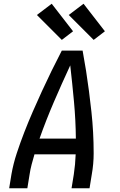

<svg xmlns="http://www.w3.org/2000/svg" viewBox="-20 -1005 640 1025"><path d="M29 0 41 -74Q51 -131 69.5 -187Q88 -243 109.5 -298.5Q131 -354 155 -409Q179 -464 204 -518.5Q229 -573 255.5 -627Q282 -681 310 -735H421Q431 -681 439.5 -627Q448 -573 455 -518.5Q462 -464 468 -409Q474 -354 477 -298.5Q480 -243 480 -186.5Q480 -130 470 -74L458 0H362L374 -74Q378 -100 380.5 -127Q383 -154 384 -181H164Q156 -154 149 -127.5Q142 -101 138 -74L126 0ZM385 -265Q384 -364 375 -461.5Q366 -559 355 -656Q310 -559 268 -461.5Q226 -364 191 -265ZM480 -792 347 -925 426 -985 540 -838ZM310 -792 177 -925 256 -985 370 -838Z"/></svg>

Font: Iosevka Curly MdExObl
Style: Regular
Weight: 500
Width: 7
Italic angle: -9°
Monospace: yes
Designer: Belleve Invis
Foundry: Belleve Invis
Version: Version 11.1.0; ttfautohint (v1.8.3)